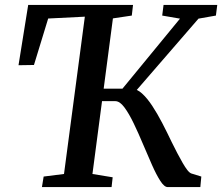

<svg xmlns="http://www.w3.org/2000/svg" viewBox="-20 -763 906 783"><path d="M151 0 158 -43 241 -53.5 326 -695 176.5 -687.5 118.5 -498 55.5 -497 95 -743H522.5L517.5 -699.5L440.5 -688L357 -53.5L439.5 -40L435 0ZM664 0Q650 0 633.8 -25.2Q617.5 -50.5 599.8 -90.5Q582 -130.5 563.2 -175.2Q544.5 -220 525.2 -260Q506 -300 487.2 -325.2Q468.5 -350.5 450 -350.5H373.5L379.5 -401.5H479.5L714 -687L641.5 -699.5L647 -743H866L860.5 -699.5L789.5 -687L506 -359.5L517 -400.5Q538 -401 559 -382Q580 -363 600.8 -331.5Q621.5 -300 641.5 -261.5Q661.5 -223 680 -184Q692 -160 703.2 -138.2Q714.5 -116.5 724.8 -98.8Q735 -81 744 -69.5Q753 -58 760.5 -55.5L801 -43L797 0Z"/></svg>

Font: Merriweather 28pt Medium
Style: Italic
Weight: 500
Italic angle: -7.8°
Version: Version 2.101